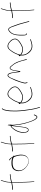

<svg xmlns="http://www.w3.org/2000/svg" viewBox="1782 -2542 974 4579"><g transform="rotate(-90 2269.5 -253.0)"><path d="M31 -440C31 -436 35 -431 39 -431H47C100 -431 153 -444 195 -451L205 -453L204 -440C203 -423 203 -406 203 -386C203 -232 207 -59 221 70C223 80 236 79 234 69L232 59V58C219 -72 216 -236 216 -386C216 -408 216 -430 217 -450V-457C238 -465 261 -471 284 -475C314 -480 358 -489 388 -489H397C402 -489 405 -492 405 -496C405 -502 402 -505 397 -505H388C383 -505 369 -504 348 -501C305 -497 259 -487 228 -478L218 -475V-488C218 -567 230 -608 249 -668L263 -710C266 -720 254 -724 251 -716L237 -673C218 -615 209 -584 206 -508C205 -497 205 -482 204 -470C194 -469 187 -467 177 -464H176C140 -458 89 -448 46 -448H39C35 -448 31 -444 31 -440Z M486 -355C464 -284 486 -216 519 -171C545 -135 588 -100 624 -81C655 -63 700 -48 742 -58C812 -72 858 -122 867 -200C876 -258 862 -322 848 -368L839 -398C843 -402 851 -411 844 -416L824 -431C820 -438 818 -447 812 -453C798 -478 773 -508 754 -518L743 -526C741 -529 738 -528 736 -524C731 -513 740 -510 745 -506C755 -500 768 -484 780 -472L807 -445L770 -455C740 -464 712 -467 678 -467C638 -469 603 -463 567 -450C529 -437 499 -398 486 -355ZM504 -223C476 -306 506 -400 574 -424C605 -435 641 -443 677 -441C726 -441 773 -436 812 -410L817 -397C838 -342 861 -271 852 -193C840 -102 773 -46 685 -64C627 -79 569 -117 532 -171C521 -186 510 -204 504 -223ZM677 -441Z M944 -440C944 -436 948 -431 952 -431H960C1013 -431 1066 -444 1108 -451L1118 -453L1117 -440C1116 -423 1116 -406 1116 -386C1116 -232 1120 -59 1134 70C1136 80 1149 79 1147 69L1145 59V58C1132 -72 1129 -236 1129 -386C1129 -408 1129 -430 1130 -450V-457C1151 -465 1174 -471 1197 -475C1227 -480 1271 -489 1301 -489H1310C1315 -489 1318 -492 1318 -496C1318 -502 1315 -505 1310 -505H1301C1296 -505 1282 -504 1261 -501C1218 -497 1172 -487 1141 -478L1131 -475V-488C1131 -567 1143 -608 1162 -668L1176 -710C1179 -720 1167 -724 1164 -716L1150 -673C1131 -615 1122 -584 1119 -508C1118 -497 1118 -482 1117 -470C1107 -469 1100 -467 1090 -464H1089C1053 -458 1002 -448 959 -448H952C948 -448 944 -444 944 -440Z M1390 -176C1392 -136 1403 -95 1420 -75C1441 -56 1471 -51 1494 -73C1518 -100 1529 -155 1536 -212C1543 -267 1549 -325 1556 -381L1566 -453L1572 -380C1579 -297 1593 -220 1613 -143C1635 -60 1668 39 1702 96C1721 125 1738 142 1753 147C1788 159 1806 129 1820 94L1828 72C1830 70 1827 69 1822 68C1816 72 1815 69 1814 63V66L1804 88C1799 102 1793 114 1785 123C1778 135 1769 137 1758 131C1744 126 1729 110 1713 87C1698 62 1682 29 1667 -12C1628 -121 1593 -262 1583 -402C1581 -421 1581 -438 1581 -453V-471L1587 -473C1592 -473 1594 -472 1594 -471V-473C1594 -482 1592 -487 1583 -490C1584 -507 1585 -518 1586 -531C1582 -545 1577 -555 1575 -558C1575 -557 1573 -553 1572 -549C1570 -539 1562 -503 1560 -486L1559 -488C1556 -484 1556 -485 1550 -485C1521 -473 1504 -455 1479 -422C1442 -378 1408 -310 1396 -238C1392 -214 1389 -194 1390 -176ZM1411 -236C1423 -305 1456 -369 1491 -413C1508 -434 1521 -454 1543 -464L1556 -469L1553 -445C1540 -375 1534 -290 1524 -214C1520 -180 1504 -61 1454 -71C1446 -73 1439 -78 1432 -86C1401 -117 1402 -186 1411 -236Z M1903 -350C1905 -236 1926 -74 1945 24C1954 74 1963 112 1972 141C1980 170 1984 188 1987 195V196L1992 210C2000 216 2006 216 2006 203L2002 192V191C2000 182 1995 165 1986 137C1963 52 1947 -51 1934 -161C1919 -272 1915 -394 1923 -502C1928 -566 1934 -601 1949 -645C1953 -657 1956 -666 1964 -673L1973 -682C1974 -683 1975 -686 1975 -688C1975 -693 1972 -696 1967 -696C1965 -696 1963 -695 1962 -694L1953 -685C1937 -669 1926 -633 1919 -596C1904 -529 1901 -444 1903 -350Z M2080 -282C2074 -270 2085 -257 2095 -247V-239C2091 -181 2100 -149 2121 -107C2164 -19 2244 45 2350 29C2383 24 2416 16 2442 6L2479 -8C2481 -9 2483 -12 2484 -18C2486 -20 2486 -21 2481 -22H2473L2436 -8C2411 2 2379 8 2348 13C2284 24 2227 -1 2191 -41C2148 -81 2110 -138 2110 -217V-235L2125 -225C2154 -207 2188 -195 2226 -192C2274 -188 2319 -207 2353 -227C2405 -255 2464 -291 2489 -346C2509 -400 2482 -452 2451 -486C2423 -516 2389 -544 2352 -555C2281 -576 2236 -533 2201 -479C2165 -434 2128 -364 2108 -299L2104 -289L2094 -293C2087 -296 2084 -292 2080 -283ZM2113 -254 2116 -268C2131 -343 2174 -419 2211 -469C2236 -507 2262 -537 2304 -543C2362 -552 2405 -514 2438 -476C2461 -450 2495 -404 2474 -352C2460 -319 2430 -293 2402 -275C2366 -249 2330 -229 2289 -215C2227 -193 2157 -219 2113 -254ZM2116 -268Z M2574 -112 2582 -94C2582 -86 2584 -80 2590 -84C2597 -86 2598 -90 2596 -98V-99L2590 -119C2581 -147 2587 -166 2596 -192C2601 -208 2606 -229 2612 -252C2623 -291 2685 -442 2699 -473C2708 -494 2719 -510 2727 -520C2735 -531 2743 -537 2751 -541C2774 -552 2785 -535 2795 -515C2821 -465 2827 -373 2836 -305C2838 -284 2840 -270 2842 -264C2843 -260 2844 -258 2850 -256C2865 -253 2864 -277 2867 -297C2869 -316 2873 -335 2876 -357C2884 -405 2891 -459 2919 -487C2945 -511 2970 -473 2979 -461L3003 -432C3065 -364 3103 -237 3127 -128L3133 -109C3133 -105 3134 -104 3136 -100C3144 -89 3147 -104 3147 -115L3142 -133C3138 -145 3132 -167 3124 -196C3097 -296 3066 -387 3011 -443C2993 -463 2983 -482 2966 -498C2949 -510 2928 -512 2911 -499C2881 -469 2871 -407 2861 -341L2852 -287L2845 -341C2834 -423 2824 -540 2778 -557C2753 -567 2732 -551 2718 -531C2708 -519 2699 -502 2689 -481C2678 -461 2660 -424 2638 -372C2604 -290 2601 -263 2580 -198C2569 -166 2564 -143 2574 -112Z M3221 -282C3215 -270 3226 -257 3236 -247V-239C3232 -181 3241 -149 3262 -107C3305 -19 3385 45 3491 29C3524 24 3557 16 3583 6L3620 -8C3622 -9 3624 -12 3625 -18C3627 -20 3627 -21 3622 -22H3614L3577 -8C3552 2 3520 8 3489 13C3425 24 3368 -1 3332 -41C3289 -81 3251 -138 3251 -217V-235L3266 -225C3295 -207 3329 -195 3367 -192C3415 -188 3460 -207 3494 -227C3546 -255 3605 -291 3630 -346C3650 -400 3623 -452 3592 -486C3564 -516 3530 -544 3493 -555C3422 -576 3377 -533 3342 -479C3306 -434 3269 -364 3249 -299L3245 -289L3235 -293C3228 -296 3225 -292 3221 -283ZM3254 -254 3257 -268C3272 -343 3315 -419 3352 -469C3377 -507 3403 -537 3445 -543C3503 -552 3546 -514 3579 -476C3602 -450 3636 -404 3615 -352C3601 -319 3571 -293 3543 -275C3507 -249 3471 -229 3430 -215C3368 -193 3298 -219 3254 -254ZM3257 -268Z M3712 -200C3712 -159 3716 -122 3731 -109C3737 -101 3745 -97 3749 -97H3756C3760 -97 3762 -100 3762 -105C3762 -110 3760 -113 3756 -113H3749C3724 -123 3728 -170 3728 -200C3728 -246 3728 -285 3732 -329C3738 -414 3773 -482 3824 -514C3840 -526 3858 -537 3879 -517C3889 -508 3898 -493 3907 -473C3917 -450 3926 -424 3935 -394C3968 -308 3984 -256 4013 -146L4039 -48C4041 -35 4056 -45 4054 -53L4028 -149C3999 -261 3985 -311 3951 -398C3932 -450 3913 -506 3887 -530C3862 -551 3844 -545 3817 -528C3744 -477 3717 -389 3712 -263Z M4126 -440C4126 -436 4130 -431 4134 -431H4142C4195 -431 4248 -444 4290 -451L4300 -453L4299 -440C4298 -423 4298 -406 4298 -386C4298 -232 4302 -59 4316 70C4318 80 4331 79 4329 69L4327 59V58C4314 -72 4311 -236 4311 -386C4311 -408 4311 -430 4312 -450V-457C4333 -465 4356 -471 4379 -475C4409 -480 4453 -489 4483 -489H4492C4497 -489 4500 -492 4500 -496C4500 -502 4497 -505 4492 -505H4483C4478 -505 4464 -504 4443 -501C4400 -497 4354 -487 4323 -478L4313 -475V-488C4313 -567 4325 -608 4344 -668L4358 -710C4361 -720 4349 -724 4346 -716L4332 -673C4313 -615 4304 -584 4301 -508C4300 -497 4300 -482 4299 -470C4289 -469 4282 -467 4272 -464H4271C4235 -458 4184 -448 4141 -448H4134C4130 -448 4126 -444 4126 -440Z"/></g></svg>

Font: Stray Cat
Style: ExLtCn
Weight: 200
Version: Version 1.0